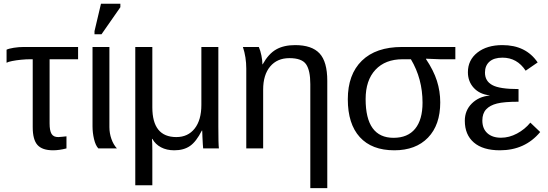

<svg xmlns="http://www.w3.org/2000/svg" viewBox="-20 -773 2852 1000"><path d="M137.2 -464.4Q115.7 -464.4 90.3 -461.9Q64.9 -459.5 43.9 -455.3Q22.9 -451.2 14.2 -446.3V-514.2Q25.9 -520 52 -524.2Q78.1 -528.3 103.5 -528.3H386.7V-464.4H238.3V-129.9Q238.3 -92.8 248.5 -75.7Q258.8 -58.6 284.2 -59.1Q294.9 -59.6 305.2 -60.8Q315.4 -62 326.2 -63V0Q288.1 9.8 256.3 9.8Q200.2 9.8 175.3 -17.8Q150.4 -45.4 150.4 -110.8V-464.4Z M492.2 0Q477.5 -15.6 469.7 -48.6Q461.9 -81.5 461.9 -115.2V-528.3H549.8V-110.8Q549.8 -79.1 560.3 -49.3Q570.8 -19.5 588.9 0ZM606.9 -735.4 508.8 -594.7H472.2V-610.8L505.9 -753.4H606.9Z M1038.1 0Q1037.6 -3.9 1036.4 -21.5Q1035.2 -39.1 1034.4 -59.6Q1033.7 -80.1 1033.2 -92.8H1031.2Q1002 -35.2 969.5 -12.7Q937 9.8 887.7 9.8Q847.7 9.8 818.4 -5.9Q789.1 -21.5 773.4 -49.8H771.5Q772.5 -39.1 772.9 -24.4Q773.4 -9.8 773.4 9.8V191.9H684.6V-528.3H773.4V-213.9Q773.4 -59.1 898.4 -59.1Q959 -59.1 993.9 -103.5Q1028.8 -147.9 1028.8 -227.1V-528.3H1117.2V-113.8Q1117.2 -20.5 1120.1 0Z M1684.6 -352.1V207H1596.2V-335Q1596.2 -406.2 1574.2 -438.2Q1552.2 -470.2 1487.3 -470.2Q1423.8 -470.2 1387.2 -426.8Q1350.6 -383.3 1350.6 -306.2V0H1262.7V-415.5Q1262.7 -475.6 1245.1 -528.3H1328.1Q1336.4 -509.3 1341.6 -483.6Q1346.7 -458 1346.7 -438H1348.1Q1378.4 -492.7 1418.2 -515.4Q1458 -538.1 1517.1 -538.1Q1604 -538.1 1644.3 -494.9Q1684.6 -451.7 1684.6 -352.1Z M2272.9 -239.7Q2272.9 -122.1 2209.2 -56.2Q2145.5 9.8 2033.7 9.8Q1916.5 9.8 1854 -58.8Q1791.5 -127.4 1791.5 -255.9Q1791.5 -385.3 1864.7 -456.8Q1938 -528.3 2073.7 -528.3H2351.6V-464.4H2271L2198.7 -467.3V-465.3Q2238.3 -406.2 2255.6 -352.1Q2272.9 -297.9 2272.9 -239.7ZM2180.7 -238.3Q2180.7 -362.8 2120.1 -464.4H2076.7Q1986.8 -464.4 1935.5 -409.7Q1884.3 -355 1884.3 -256.8Q1884.3 -55.2 2029.8 -55.2Q2103.5 -55.2 2142.1 -102.3Q2180.7 -149.4 2180.7 -238.3Z M2589.4 -55.7Q2631.8 -55.7 2672.6 -77.4Q2713.4 -99.1 2742.2 -134.3L2793.5 -85.4Q2714.4 9.8 2583.5 9.8Q2495.1 9.8 2448 -30.8Q2400.9 -71.3 2400.9 -144Q2400.9 -197.8 2437.3 -233.9Q2473.6 -270 2529.8 -275.4V-276.4Q2478 -282.2 2447.5 -315.4Q2417 -348.6 2417 -397Q2417 -460.4 2466.6 -499.3Q2516.1 -538.1 2596.7 -538.1Q2719.2 -538.1 2780.3 -447.8L2717.8 -404.8Q2673.3 -472.7 2597.2 -472.7Q2552.7 -472.7 2529.3 -451.9Q2505.9 -431.2 2505.9 -395Q2505.9 -350.6 2543.9 -330.1Q2581.5 -309.1 2680.7 -309.1V-243.2Q2605.5 -243.2 2568.8 -233.9Q2531.7 -224.6 2512 -203.4Q2492.2 -182.1 2492.2 -145.5Q2492.2 -103 2518.3 -79.3Q2544.4 -55.7 2589.4 -55.7Z"/></svg>

Font: Arimo
Style: Regular
Weight: 400
Designer: Steve Matteson
Foundry: Monotype Imaging Inc.
Version: Version 1.33